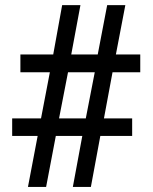

<svg xmlns="http://www.w3.org/2000/svg" viewBox="-20 -734 599 754"><path d="M499 -269V-200.2H374L336.9 0H266.1L303.2 -200.2H199.2L161.1 0H89.8L127.9 -200.2H27.8V-269H141.1L175.8 -450.2H60.1V-520H189L224.1 -713.9H295.9L259.8 -520H363.8L400.9 -713.9H472.2L435.1 -520H530.8V-450.2H421.9L388.2 -269ZM211.9 -269H316.9L352.1 -450.2H247.1Z"/></svg>

Font: Sahl Naskh
Style: Bold
Weight: 700
Designer: Pascal Zoghbi
Version: Version 1.001